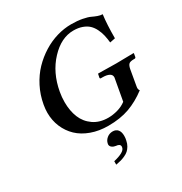

<svg xmlns="http://www.w3.org/2000/svg" viewBox="-204 -808 1141 1203"><g transform="rotate(-30 366.5 -206.5)"><path d="M663.1 -229 643.1 -113.8Q639.6 -95.7 648.9 -85Q586.4 -37.6 520.5 -13.9Q454.6 9.8 368.2 9.8Q301.3 9.8 246.1 -10.3Q190.9 -30.3 154.1 -65.4Q117.2 -100.6 96.9 -148.7Q76.7 -196.8 76.7 -252Q76.7 -277.8 82 -308.1Q93.3 -372.6 122.1 -428.7Q150.9 -484.9 190.9 -526.4Q231 -567.9 279.3 -597.9Q327.6 -627.9 379.6 -643.1Q431.6 -658.2 482.9 -658.2Q526.9 -658.2 562.3 -651.4Q597.7 -644.5 615.2 -636Q632.8 -627.4 651.6 -620.6Q670.4 -613.8 686 -613.8Q676.8 -544.9 676.8 -444.8L638.2 -437Q634.8 -467.8 629.2 -492.2Q623.5 -516.6 611.6 -540.8Q599.6 -564.9 582.5 -581.1Q565.4 -597.2 538.1 -607.2Q510.7 -617.2 475.1 -617.2Q386.2 -617.2 309.6 -535.2Q232.4 -453.1 210 -327.1Q203.6 -292 203.6 -255.4Q203.6 -192.9 223.4 -144Q243.2 -95.2 286.9 -64.7Q330.6 -34.2 393.1 -34.2Q426.8 -34.2 461.7 -44.2Q496.6 -54.2 522.9 -74.2L550.8 -229Q551.8 -233.9 551.8 -235.8Q551.8 -254.4 534.4 -263.2Q517.1 -272 488.8 -272H476.1Q467.8 -272 469.2 -280.8L474.1 -304.2L476.1 -306.2Q568.8 -304.2 606 -304.2L731 -306.2L732.9 -304.2L729 -280.8Q727.5 -272 719.2 -272H713.9Q686 -272 676.8 -262.2Q667.5 -252.4 663.1 -229ZM372.1 53.2Q395.5 53.2 408.7 68.6Q421.9 84 421.9 113.8Q421.9 130.9 418 146Q414.1 166.5 404.8 182.1Q395.5 197.8 384.3 207.8Q373 217.8 356.4 225.3Q339.8 232.9 324.5 237.1Q309.1 241.2 288.1 245.1V220.2Q368.7 201.2 374 170.9Q375 168 375 164.1Q375 144 345.2 142.1Q330.6 140.6 318.8 132.1Q307.1 123.5 307.1 109.9Q307.1 106 308.1 104Q312 83 330.1 68.1Q348.1 53.2 372.1 53.2Z"/></g></svg>

Font: Linux Libertine G
Style: Bold Italic
Weight: 700
Italic angle: -11.5°
Designer: Philipp H. Poll
Foundry: Philipp H. Poll
Version: Version 4.1.0